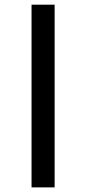

<svg xmlns="http://www.w3.org/2000/svg" viewBox="-20 -687 373 832"><path d="M116.7 125V-666.7H216.7V125Z"/></svg>

Font: Afacad Flux
Style: Regular
Weight: 400
Designer: Kristian Moeller
Foundry: Dicotype
Version: Version 1.100